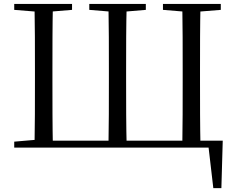

<svg xmlns="http://www.w3.org/2000/svg" viewBox="-20 -748 1188 973"><path d="M154.9 0H248.1C245.7 -110.8 245.7 -223.3 245.7 -343.5V-388.5C245.7 -505.1 245.7 -616.6 248.1 -728H154.9C157.1 -617.8 157.1 -504.5 157.1 -388.7V-343.5C157.1 -223.9 157.1 -111.5 154.9 0ZM529.6 0H622.1C619.1 -110.8 619.1 -223.3 619.1 -343.5V-388.7C619.1 -504.3 619.1 -617.6 622.1 -728H529.6C531.8 -617 531.8 -504.5 531.8 -388.5V-343.5C531.8 -223.9 531.8 -111.5 529.6 0ZM903.8 0H996.1C993.6 -111.5 993.6 -223.9 993.6 -343.5V-388.7C993.6 -504.5 993.6 -617 996.1 -728H903.8C905.8 -617.6 905.8 -504.3 905.8 -388.5V-343.5C905.8 -223.3 905.8 -110.8 903.8 0ZM201 0H1077.9L1033.7 -28.9L1061 205.4H1101.9L1108.8 -35.1H201ZM52.1 -698 189.7 -686.9H210.4L345.1 -698V-728H52.1ZM432.5 -698 566.9 -686.9H587.2L719 -698V-728H432.5ZM805.8 -698 940.5 -686.9H961.2L1098.9 -698V-728H805.8ZM52.1 0H201.8V-42.1H190.9L52.1 -30.1Z"/></svg>

Font: Source Han Serif TW VF
Style: Regular
Weight: 250
Designer: Ryoko NISHIZUKA 西塚涼子 (kana & ideographs); Frank Grießhammer (Latin, Greek & Cyrillic); Wenlong ZHANG 张文龙 (bopomofo); San
Foundry: Adobe
Version: Version 2.002;hotconv 1.1.0;makeotfexe 2.6.0